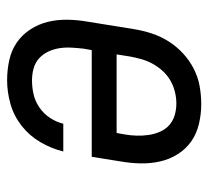

<svg xmlns="http://www.w3.org/2000/svg" viewBox="-43 -535 586 540"><g transform="rotate(90 250.0 -265.0)"><path d="M206 8Q177 8 149.5 2Q122 -4 100 -19Q78 -34 63 -57Q48 -80 41.5 -106.5Q35 -133 35.5 -162Q36 -191 41 -219L62 -349Q66 -374 74 -398.5Q82 -423 96 -445.5Q110 -468 130 -486.5Q150 -505 173.5 -517Q197 -529 222.5 -533.5Q248 -538 273 -538Q301 -538 328.5 -531.5Q356 -525 377.5 -510Q399 -495 413.5 -472Q428 -449 434 -422.5Q440 -396 439.5 -367.5Q439 -339 434 -311L421 -230H121L117 -208Q115 -191 114 -173.5Q113 -156 115.5 -139.5Q118 -123 125 -108Q132 -93 144 -82Q156 -71 172.5 -66.5Q189 -62 206 -62Q226 -62 245.5 -66.5Q265 -71 282.5 -83Q300 -95 311.5 -112.5Q323 -130 328 -150H406Q398 -117 380 -86Q362 -55 334 -33Q306 -11 272.5 -1.5Q239 8 206 8ZM133 -300H354L358 -322Q361 -339 361.5 -356.5Q362 -374 359.5 -390.5Q357 -407 350.5 -422Q344 -437 332.5 -447.5Q321 -458 305 -463Q289 -468 271 -468Q255 -468 238.5 -464Q222 -460 207 -451.5Q192 -443 180 -430Q168 -417 159.5 -401.5Q151 -386 146.5 -370Q142 -354 139 -338Z"/></g></svg>

Font: Iosevka Slab Oblique
Style: Regular
Weight: 400
Italic angle: -9°
Monospace: yes
Designer: Belleve Invis
Foundry: Belleve Invis
Version: Version 11.1.1; ttfautohint (v1.8.3)